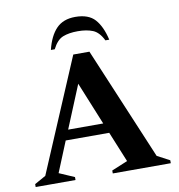

<svg xmlns="http://www.w3.org/2000/svg" viewBox="-92 -946 958 1030"><g transform="rotate(-10 387.0 -431.0)"><path d="M19 0V-16L80 -50L341 -665H429L687 -52L755 -16V0H439V-16L526 -52L458 -218H221L153 -52L236 -16V0ZM244 -273H435L340 -506ZM227 -710Q245 -784 282.5 -823Q320 -862 386 -862Q458 -862 493 -823Q528 -784 545 -710H524Q501 -757 467.5 -770.5Q434 -784 386 -784Q338 -784 305 -771Q272 -758 248 -710Z"/></g></svg>

Font: Spectral SC
Style: Bold
Weight: 700
Designer: Jean-Baptiste Levee
Foundry: Production Type
Version: Version 2.001